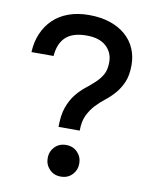

<svg xmlns="http://www.w3.org/2000/svg" viewBox="-82 -769 663 838"><g transform="rotate(10 250.0 -350.0)"><path d="M198 -204Q198 -257 210.5 -291.5Q223 -326 242 -350Q261 -374 282.5 -391Q304 -408 323 -425.5Q342 -443 354.5 -464.5Q367 -486 367 -520Q367 -563 337 -590.5Q307 -618 250 -618Q188 -618 157.5 -589Q127 -560 123 -505H25Q27 -550 43 -587.5Q59 -625 87 -652Q115 -679 155 -693.5Q195 -708 245 -708Q298 -708 339 -694Q380 -680 408 -655.5Q436 -631 450.5 -597.5Q465 -564 465 -525Q465 -479 452 -449Q439 -419 420 -397Q401 -375 378.5 -357.5Q356 -340 337 -319.5Q318 -299 305 -272Q292 -245 292 -204ZM245 8Q214 8 194.5 -12.5Q175 -33 175 -62Q175 -91 194.5 -111.5Q214 -132 245 -132Q276 -132 295.5 -111.5Q315 -91 315 -62Q315 -33 295.5 -12.5Q276 8 245 8Z"/></g></svg>

Font: Retni Sans Medium
Style: Regular
Weight: 500
Designer: Vitaly Kuzmin
Foundry: ParaType Ltd.
Version: Version 1.00;March 2, 2019;FontCreator 11.5.0.2425 64-bit; t